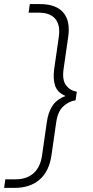

<svg xmlns="http://www.w3.org/2000/svg" viewBox="-36 -720 456 940"><path d="M-9.9 157.9H40Q95 157.9 128.5 127.9Q162 97.9 170 39.9L193 -120Q199 -167 219.5 -200Q240 -233 285 -250Q245 -267 234 -300Q223 -333 229 -380L252 -540Q260 -598 234.5 -628Q209 -658 154 -658H104L110 -700H160Q238 -700 273.5 -659Q309 -618 298 -540L275 -380Q268 -327 288 -301.5Q308 -276 340 -271L334 -229Q300 -224 273 -198.5Q246 -173 239 -120L216 39.9Q205 117.9 158.5 158.9Q112 199.9 34 199.9H-15.9Z"/></svg>

Font: Retni Sans Light
Style: Italic
Weight: 300
Italic angle: -8°
Designer: Vitaly Kuzmin
Foundry: ParaType Ltd.
Version: Version 1.00;June 10, 2019;FontCreator 11.5.0.2425 64-bit; t